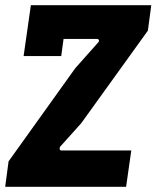

<svg xmlns="http://www.w3.org/2000/svg" viewBox="-20 -720 603 740"><path d="M0 0 13 -98 270 -457 358 -556Q363 -561 361 -565.5Q359 -570 354 -570H225L216 -504H71L99 -700H563L550 -602L293 -245L213 -156Q209 -151 210 -145.5Q211 -140 217 -140H486L466 0Z"/></svg>

Font: Finlandica
Style: Bold Italic
Weight: 700
Italic angle: -8°
Designer: Niklas Ekholm, Juho Hiilivirta, Jaakko Suomalainen
Foundry: Helsinki Type Studio
Version: Version 1.064; ttfautohint (v1.8.4.7-5d5b)